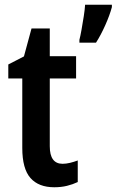

<svg xmlns="http://www.w3.org/2000/svg" viewBox="-20 -780 492 810"><path d="M244 -89Q259 -89 275.5 -93Q292 -97 308 -103V-12Q287 -2 262.5 4Q238 10 209 10Q143 10 108.5 -29Q74 -68 74 -156V-449H15V-508L81 -542L113 -660H190V-543H301V-449H190V-163Q190 -89 244 -89ZM452 -750Q443 -716 424 -673.5Q405 -631 385 -600H315V-612Q319 -627 324 -655Q329 -683 333.5 -712Q338 -741 339 -760H452Z"/></svg>

Font: Noto Sans Khmer UI Condensed SemiBold
Style: Regular
Weight: 600
Width: 3
Designer: Danh Hong and the Monotype Design Team
Foundry: Monotype Imaging Inc.
Version: Version 2.002; ttfautohint (v1.8.4.7-5d5b)